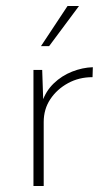

<svg xmlns="http://www.w3.org/2000/svg" viewBox="-20 -617 372 637"><path d="M120 -385 124 -266 120 -279Q132 -315 158.5 -340.5Q185 -366 219.5 -379.5Q254 -393 288 -394L287 -361Q242 -361 205.5 -341Q169 -321 147 -288Q125 -255 125 -212V0H91V-385ZM242 -597 143 -464H116L204 -597Z"/></svg>

Font: Josefin Sans ExtraLight
Style: Regular
Weight: 250
Designer: Santiago Orozco
Foundry: Typemade
Version: Version 2.000